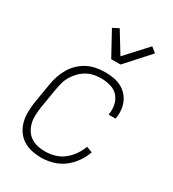

<svg xmlns="http://www.w3.org/2000/svg" viewBox="-186 -861 872 970"><g transform="rotate(30 250.0 -376.0)"><path d="M207 8Q179 8 151.5 2Q124 -4 101.5 -18.5Q79 -33 64 -55Q49 -77 42 -103.5Q35 -130 35.5 -158.5Q36 -187 40 -215L60 -335Q64 -360 72.5 -385Q81 -410 94.5 -433Q108 -456 128 -475Q148 -494 171.5 -506Q195 -518 221 -523Q247 -528 271 -528Q296 -528 319.5 -524.5Q343 -521 364 -511Q385 -501 400.5 -485Q416 -469 425.5 -448.5Q435 -428 437.5 -404Q440 -380 436 -356L435 -351H395V-355Q400 -383 394 -410Q388 -437 370.5 -456.5Q353 -476 326.5 -483.5Q300 -491 272 -491Q251 -491 230 -487Q209 -483 189.5 -472Q170 -461 154 -445Q138 -429 126.5 -410Q115 -391 109.5 -370.5Q104 -350 100 -329L80 -209Q77 -187 76 -164Q75 -141 80 -120Q85 -99 96 -81Q107 -63 124.5 -51Q142 -39 163.5 -34Q185 -29 208 -29Q235 -29 263 -36.5Q291 -44 314.5 -62Q338 -80 355 -104.5Q372 -129 382 -156L416 -143Q405 -111 384.5 -82Q364 -53 336 -32Q308 -11 274 -1.5Q240 8 207 8ZM266 -600 190 -739 225 -757 299 -636 413 -760 443 -736 320 -600Z"/></g></svg>

Font: Iosevka SS18 Extralight
Style: Italic
Weight: 200
Italic angle: -9°
Monospace: yes
Designer: Belleve Invis
Foundry: Belleve Invis
Version: Version 25.1.1; ttfautohint (v1.8.4)